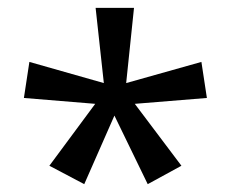

<svg xmlns="http://www.w3.org/2000/svg" viewBox="-20 -780 591 490"><path d="M322 -760 302 -568 494 -622 508 -530 324 -515 443 -357 357 -310 272 -485 195 -310 106 -357 223 -515 41 -530 55 -622 245 -568 224 -760Z"/></svg>

Font: Noto Sans Palmyrene
Style: Regular
Weight: 400
Designer: Monotype Design Team
Foundry: Monotype Imaging Inc.
Version: Version 2.001; ttfautohint (v1.8.4.7-5d5b)